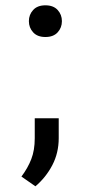

<svg xmlns="http://www.w3.org/2000/svg" viewBox="-20 -541 333 704"><path d="M58.6 106.4Q82 75.2 94.7 42.5Q107.4 9.8 107.4 -34.2V-107.4H195.3V-34.2Q195.3 19.5 171.9 64.5Q148.4 109.4 109.9 142.1ZM85.9 -463.4Q85.9 -487.3 101.6 -504.4Q117.2 -521.5 146.5 -521.5Q175.8 -521.5 191.4 -504.4Q207 -487.3 207 -463.4Q207 -439.5 191.4 -422.4Q175.8 -405.3 146.5 -405.3Q117.2 -405.3 101.6 -422.4Q85.9 -439.5 85.9 -463.4Z"/></svg>

Font: RobotoFlex
Style: Regular
Weight: 400
Designer: Berlow after Robertson
Foundry: Google
Version: Version 2.136